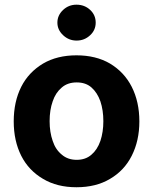

<svg xmlns="http://www.w3.org/2000/svg" viewBox="-20 -789 653 820"><path d="M306.6 10.7Q223.6 10.7 164.1 -24.9Q102.5 -61 70.8 -123.5Q38.6 -187.5 38.6 -270.5Q38.6 -354.5 70.8 -418.5Q102.1 -480.5 164.1 -517.6Q224.1 -552.7 306.6 -552.7Q389.6 -552.7 449.7 -517.6Q510.7 -481 542.5 -418.5Q575.2 -354 575.2 -270.5Q575.2 -188 542.5 -123.5Q510.7 -60.5 449.7 -24.9Q390.1 10.7 306.6 10.7ZM370.6 -128.4Q395.5 -149.4 408.7 -187Q421.4 -225.1 421.4 -271.5Q421.4 -318.4 408.7 -356.4Q395.5 -393.6 370.6 -415.5Q346.2 -437 307.6 -437Q269 -437 244.1 -415.5Q217.3 -393.1 205.1 -356.4Q191.9 -319.3 191.9 -271.5Q191.9 -224.6 205.1 -187Q217.3 -149.9 244.1 -128.4Q269.5 -106.4 307.6 -106.4Q345.7 -106.4 370.6 -128.4ZM307.1 -615.7Q273.9 -615.7 249.5 -638.7Q225.1 -661.6 225.1 -692.4Q225.1 -723.6 249.5 -746.6Q273.4 -769 306.6 -769Q341.3 -769 365.2 -746.6Q388.7 -724.6 388.7 -692.4Q388.7 -660.6 365.2 -638.7Q340.8 -615.7 307.1 -615.7Z"/></svg>

Font: My Font
Style: Bold
Weight: 500
Designer: Rasmus Andersson
Foundry: rsms
Version: Version 0.001